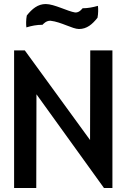

<svg xmlns="http://www.w3.org/2000/svg" viewBox="-20 -943 639 953"><path d="M390 -902C387 -899 374 -880 354 -881H353C315 -887 249 -923 207 -923C168 -923 139 -899 113 -866C109 -846 109 -820 111 -807C137 -815 162 -820 191 -820C194 -823 209 -841 230 -840H231C284 -834 340 -799 372 -799C411 -799 438 -822 464 -855C468 -875 468 -901 466 -914C442 -907 416 -902 390 -902ZM496 -10H538V-693H428L427 -248L103 -693H50V-10H160L161 -475Z"/></svg>

Font: Bluebird
Style: LiNrw
Weight: 300
Designer: Jasper
Foundry: Cannot Into Space Fonts
Version: Version 0.98